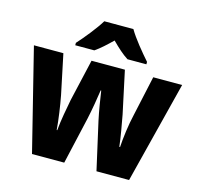

<svg xmlns="http://www.w3.org/2000/svg" viewBox="-110 -884 1039 1001"><g transform="rotate(15 410.0 -383.0)"><path d="M489 -766H332C307 -724 252 -656 218 -619V-606H321C350 -626 377 -651 410 -683C442 -651 470 -625 500 -606H602V-619C566 -660 515 -721 489 -766ZM437 -257 495 0H671L810 -550H654L606 -330C594 -280 584 -205 581 -154H577C572 -202 559 -272 550 -321L501 -550H321L269 -324C261 -283 246 -203 242 -154H239C235 -208 224 -283 214 -335L169 -550H10L147 0H321L379 -254C390 -304 402 -376 407 -413H410C415 -378 426 -307 437 -257Z"/></g></svg>

Font: Noto Sans Lao SemiCondensed ExtraBold
Style: Regular
Weight: 800
Width: 4
Designer: Monotype Design Team
Foundry: Monotype Imaging Inc.
Version: Version 2.003